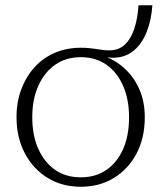

<svg xmlns="http://www.w3.org/2000/svg" viewBox="-20 -701 628 732"><path d="M103 -254Q103 -185 126 -133.5Q149 -82 190 -53.5Q231 -25 288 -25Q345 -25 386 -53.5Q427 -82 449.5 -133Q472 -184 472 -254Q472 -322 449.5 -373.5Q427 -425 386 -454Q345 -483 288 -483Q231 -483 190 -454Q149 -425 126 -373.5Q103 -322 103 -254ZM389 -477 370 -490Q419 -473 455 -440Q491 -407 511.5 -360Q532 -313 532 -254Q532 -175 500.5 -115.5Q469 -56 414 -22.5Q359 11 288 11Q217 11 162 -22.5Q107 -56 75 -116Q43 -176 43 -254Q43 -313 61.5 -361.5Q80 -410 112.5 -445.5Q145 -481 190 -500Q235 -519 288 -519Q306 -519 321 -517.5Q336 -516 348.5 -514Q361 -512 372.5 -510.5Q384 -509 396 -509Q433 -509 456.5 -531.5Q480 -554 492.5 -593Q505 -632 508 -681H561Q557 -623 538.5 -577.5Q520 -532 488 -506.5Q456 -481 412 -481Q409 -481 405 -481Q401 -481 397 -481.5Q393 -482 388.5 -483Q384 -484 380 -485Q376 -486 371 -487L389 -486Z"/></svg>

Font: Roboto Serif 36pt ExtraLight
Style: Regular
Weight: 250
Designer: Greg Gazdowicz
Foundry: Commercial Type
Version: Version 1.008